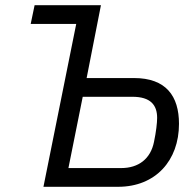

<svg xmlns="http://www.w3.org/2000/svg" viewBox="-20 -718 752 738"><path d="M147 0H434C578 0 668 -101 668 -242C668 -349 618 -418 495 -418H313L368 -698H113L98 -626H273ZM243 -72 298 -346H489C559 -346 584 -314 584 -265C584 -246 580 -211 572 -173C559 -107 512 -72 446 -72Z"/></svg>

Font: LVC Sans
Style: Italic
Weight: 400
Italic angle: -11.31°
Designer: Mike Abbink, Paul van der Laan, Pieter van Rosmalen
Foundry: Bold Monday
Version: Version 3.0